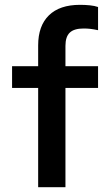

<svg xmlns="http://www.w3.org/2000/svg" viewBox="-20 -775 451 795"><path d="M138 0V-411H30V-501H138V-587Q138 -668 182.5 -711.5Q227 -755 311 -755Q332 -755 352 -753Q372 -751 386 -746V-650Q367 -654 354 -655.5Q341 -657 326 -657Q287 -657 269 -640Q251 -623 251 -585V-501H386V-411H251V0Z"/></svg>

Font: Red Hat Text Medium
Style: Regular
Weight: 500
Designer: Pentagram, MCKL
Foundry: Pentagram, MCKL
Version: Version 1.023